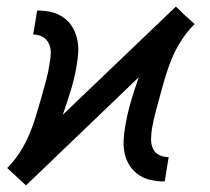

<svg xmlns="http://www.w3.org/2000/svg" viewBox="-20 -552 640 584"><path d="M59 12 30 -15 2 -41Q23 -62 39.5 -87.5Q56 -113 67.5 -139.5Q79 -166 87.5 -193.5Q96 -221 104 -249Q112 -277 119.5 -304.5Q127 -332 131 -360Q134 -375 134.5 -390.5Q135 -406 128.5 -419.5Q122 -433 109.5 -440Q97 -447 81 -447L93 -520Q115 -520 135 -515.5Q155 -511 171.5 -500Q188 -489 198.5 -472.5Q209 -456 214 -436Q219 -416 218 -395Q217 -374 213 -352Q207 -315 195.5 -277.5Q184 -240 171 -203L515 -532L543 -505L572 -479Q551 -458 534 -432.5Q517 -407 505.5 -380.5Q494 -354 485.5 -326.5Q477 -299 469.5 -271Q462 -243 454.5 -215.5Q447 -188 442 -160Q440 -145 439.5 -129.5Q439 -114 445 -100.5Q451 -87 464 -80.5Q477 -74 493 -74L481 0Q459 0 438.5 -4.5Q418 -9 402 -20Q386 -31 375 -47.5Q364 -64 359.5 -84Q355 -104 356 -125Q357 -146 361 -168Q367 -205 378 -242.5Q389 -280 402 -317Z"/></svg>

Font: Iosevka Custom Oblique
Style: Regular
Weight: 400
Italic angle: -9°
Designer: Belleve Invis
Foundry: Belleve Invis
Version: Version 27.0.1